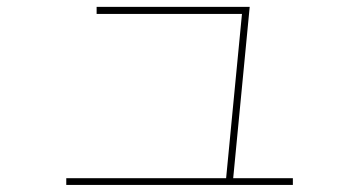

<svg xmlns="http://www.w3.org/2000/svg" viewBox="-20 -558 1040 556"><path d="M634.8 -42 680.7 -517.6H259.8V-538.1H703.1L655.3 -42H828.1V-22.5H171.9V-42Z"/></svg>

Font: Mgen+ 1mn thin
Style: Regular
Weight: 100
Designer: [Source Han Sans]
Ryoko NISHIZUKA  (kana & ideographs); Paul D. Hunt (Latin, Greek & Cyrillic); Wenlong ZHANG  (bopomofo
Version: Version 1.059.20150602